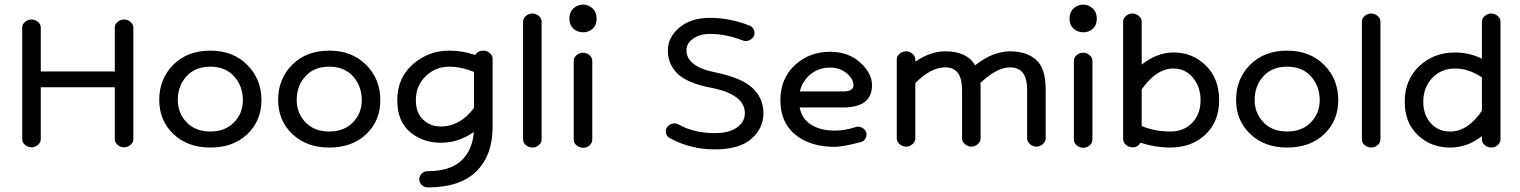

<svg xmlns="http://www.w3.org/2000/svg" viewBox="-20 -631 6632 838"><path d="M118 12Q102 12 89.5 1.5Q77 -9 77 -24V-511Q77 -525 89.5 -535.5Q102 -546 118 -546Q133 -546 145.5 -535.5Q158 -525 158 -511V-319H481V-511Q481 -525 493.5 -535.5Q506 -546 522 -546Q537 -546 549.5 -535.5Q562 -525 562 -511V-24Q562 -9 549.5 1.5Q537 12 522 12Q506 12 493.5 1.5Q481 -9 481 -24V-250H158V-24Q158 -9 145.5 1.5Q133 12 118 12Z M898 13Q799 13 737 -46Q675 -105 675 -195Q675 -287 736.5 -348.5Q798 -410 898 -410Q997 -410 1059 -348Q1121 -286 1121 -194Q1121 -104 1059.5 -45.5Q998 13 898 13ZM898 -57Q962 -57 1001 -96.5Q1040 -136 1040 -194Q1040 -255 1002 -297.5Q964 -340 898 -340Q832 -340 794 -298Q756 -256 756 -195Q756 -137 794.5 -97Q833 -57 898 -57Z M1417 13Q1318 13 1256 -46Q1194 -105 1194 -195Q1194 -287 1255.5 -348.5Q1317 -410 1417 -410Q1516 -410 1578 -348Q1640 -286 1640 -194Q1640 -104 1578.5 -45.5Q1517 13 1417 13ZM1417 -57Q1481 -57 1520 -96.5Q1559 -136 1559 -194Q1559 -255 1521 -297.5Q1483 -340 1417 -340Q1351 -340 1313 -298Q1275 -256 1275 -195Q1275 -137 1313.5 -97Q1352 -57 1417 -57Z M1714 -194Q1714 -291 1782 -350.5Q1850 -410 1940 -410Q2000 -410 2054 -391Q2066 -410 2090 -410Q2105 -410 2117.5 -399.5Q2130 -389 2130 -375V-77Q2130 47 2059 117Q1988 187 1847 187Q1832 187 1821 176.5Q1810 166 1810 151Q1810 137 1821 126.5Q1832 116 1847 116Q1943 116 1992.5 71Q2042 26 2048 -55Q1982 -8 1904 -8Q1826 -8 1770 -54.5Q1714 -101 1714 -194ZM1904 -79Q1988 -79 2049 -160V-317Q1992 -340 1940 -340Q1881 -340 1838 -298.5Q1795 -257 1795 -194Q1795 -139 1826.5 -109Q1858 -79 1904 -79Z M2304 13Q2288 13 2275.5 2.5Q2263 -8 2263 -23V-537Q2263 -551 2275.5 -561.5Q2288 -572 2304 -572Q2319 -572 2331.5 -561.5Q2344 -551 2344 -537V-23Q2344 -8 2331.5 2.5Q2319 13 2304 13Z M2484 -22V-365Q2484 -380 2496.5 -390.5Q2509 -401 2525 -401Q2540 -401 2552.5 -390.5Q2565 -380 2565 -365V-22Q2565 -7 2553 3.5Q2541 14 2525 14Q2509 14 2496.5 3.5Q2484 -7 2484 -22ZM2526 -490Q2500 -490 2482.5 -506Q2465 -522 2465 -549Q2465 -578 2483 -594.5Q2501 -611 2525 -611Q2548 -611 2566 -594.5Q2584 -578 2584 -549Q2584 -521 2566.5 -505.5Q2549 -490 2526 -490Z M2904 -28Q2891 -34 2887 -48.5Q2883 -63 2891 -75Q2899 -87 2913.5 -91Q2928 -95 2941 -88Q3009 -50 3100 -50Q3162 -50 3196.5 -74.5Q3231 -99 3231 -137Q3231 -216 3094 -246Q3031 -257 2989 -276Q2947 -295 2928 -319Q2909 -343 2902 -364.5Q2895 -386 2895 -412Q2895 -468 2945 -510.5Q2995 -553 3079 -553Q3165 -553 3250 -520Q3264 -515 3270 -501.5Q3276 -488 3271 -475Q3265 -462 3251 -455.5Q3237 -449 3223 -454Q3149 -483 3079 -483Q3035 -483 3005.5 -462.5Q2976 -442 2976 -412Q2976 -339 3107 -314Q3220 -290 3266 -245.5Q3312 -201 3312 -137Q3312 -71 3259.5 -25Q3207 21 3100 21Q2993 21 2904 -28Z M3624 10Q3516 10 3451 -43.5Q3386 -97 3386 -193Q3386 -288 3449 -346.5Q3512 -405 3603 -405Q3683 -405 3734.5 -358Q3786 -311 3786 -259Q3786 -162 3660 -162H3470Q3480 -112 3520.5 -86.5Q3561 -61 3624 -61Q3668 -61 3713 -76Q3727 -81 3741 -74.5Q3755 -68 3760 -55Q3765 -42 3758.5 -28.5Q3752 -15 3738 -11Q3657 10 3624 10ZM3603 -336Q3554 -336 3518 -307Q3482 -278 3471 -232H3660Q3705 -232 3705 -259Q3705 -287 3675 -311.5Q3645 -336 3603 -336Z M3935 9Q3919 9 3906.5 -2Q3894 -13 3894 -27V-372Q3894 -386 3906.5 -396.5Q3919 -407 3935 -407Q3950 -407 3962.5 -396.5Q3975 -386 3975 -372V-362Q4041 -407 4106 -407Q4200 -407 4236 -346Q4313 -407 4389 -407Q4459 -407 4501.5 -370.5Q4544 -334 4544 -239V-27Q4544 -13 4531.5 -2Q4519 9 4504 9Q4488 9 4475.5 -2Q4463 -13 4463 -27V-239Q4463 -337 4389 -337Q4331 -337 4259 -269Q4260 -260 4260 -239V-27Q4260 -13 4247.5 -2Q4235 9 4220 9Q4204 9 4191.5 -2Q4179 -13 4179 -27V-239Q4179 -337 4106 -337Q4042 -337 3975 -268V-27Q3975 -13 3962.5 -2Q3950 9 3935 9Z M4667 -22V-365Q4667 -380 4679.5 -390.5Q4692 -401 4708 -401Q4723 -401 4735.5 -390.5Q4748 -380 4748 -365V-22Q4748 -7 4736 3.5Q4724 14 4708 14Q4692 14 4679.5 3.5Q4667 -7 4667 -22ZM4709 -490Q4683 -490 4665.5 -506Q4648 -522 4648 -549Q4648 -578 4666 -594.5Q4684 -611 4708 -611Q4731 -611 4749 -594.5Q4767 -578 4767 -549Q4767 -521 4749.5 -505.5Q4732 -490 4709 -490Z M4923 12Q4907 12 4894.5 1.5Q4882 -9 4882 -24V-537Q4882 -551 4894.5 -561.5Q4907 -572 4923 -572Q4938 -572 4950.5 -561.5Q4963 -551 4963 -537V-349Q5030 -402 5102 -402Q5185 -402 5243 -345Q5301 -288 5301 -194Q5301 -100 5241 -43.5Q5181 13 5088 13Q5023 13 4958 -8Q4946 12 4923 12ZM5102 -332Q5027 -332 4963 -241V-81Q5020 -57 5088 -57Q5147 -57 5183.5 -95Q5220 -133 5220 -194Q5220 -252 5186.5 -292Q5153 -332 5102 -332Z M5598 13Q5499 13 5437 -46Q5375 -105 5375 -195Q5375 -287 5436.5 -348.5Q5498 -410 5598 -410Q5697 -410 5759 -348Q5821 -286 5821 -194Q5821 -104 5759.5 -45.5Q5698 13 5598 13ZM5598 -57Q5662 -57 5701 -96.5Q5740 -136 5740 -194Q5740 -255 5702 -297.5Q5664 -340 5598 -340Q5532 -340 5494 -298Q5456 -256 5456 -195Q5456 -137 5494.5 -97Q5533 -57 5598 -57Z M5965 13Q5949 13 5936.5 2.5Q5924 -8 5924 -23V-537Q5924 -551 5936.5 -561.5Q5949 -572 5965 -572Q5980 -572 5992.5 -561.5Q6005 -551 6005 -537V-23Q6005 -8 5992.5 2.5Q5980 13 5965 13Z M6489 13Q6473 13 6460.5 2.5Q6448 -8 6448 -23V-37Q6385 13 6309 13Q6225 13 6168 -41.5Q6111 -96 6111 -187Q6111 -282 6174 -342Q6237 -402 6331 -402Q6392 -402 6448 -375V-537Q6448 -551 6460.5 -561.5Q6473 -572 6489 -572Q6504 -572 6516.5 -561.5Q6529 -551 6529 -537V-23Q6529 -8 6516.5 2.5Q6504 13 6489 13ZM6309 -57Q6387 -57 6448 -148V-293Q6391 -332 6331 -332Q6270 -332 6231 -290.5Q6192 -249 6192 -187Q6192 -130 6224.5 -93.5Q6257 -57 6309 -57Z"/></svg>

Font: Hoogli Semibold
Style: Regular
Weight: 600
Designer: Anand Singh Naorem
Foundry: Brand New Type
Version: Version 1.00 b007